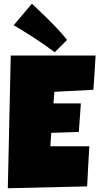

<svg xmlns="http://www.w3.org/2000/svg" viewBox="-20 -999 527 1019"><path d="M487.3 -704.1Q484.4 -658.2 481.9 -613.3Q479.5 -568.4 475.6 -522.5L268.6 -511.7L263.7 -450.2H409.2L398.4 -298.8L252 -293.9L247.1 -222.7H454.1Q451.2 -168.9 448 -116Q444.8 -63 442.4 -9.8L21.5 0L37.1 -704.1ZM270.5 -721.7Q216.8 -762.2 163.1 -796.9Q109.4 -831.5 52.7 -865.2L149.4 -979.5Q188.5 -942.9 224.1 -908.2Q239.3 -893.1 255.1 -877Q271 -860.8 285.9 -845Q300.8 -829.1 313.7 -814.2Q326.7 -799.3 335.9 -787.1Z"/></svg>

Font: Luckiest Guy
Style: Regular
Weight: 400
Designer: Astigmatic (AOETI)
Foundry: Astigmatic (AOETI)
Version: Version 1.000